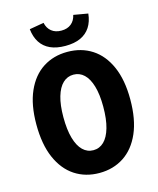

<svg xmlns="http://www.w3.org/2000/svg" viewBox="-126 -935 851 1035"><g transform="rotate(-15 300.0 -418.0)"><path d="M300 12Q222.4 12 163.2 -26.8Q104.1 -65.7 71 -141.4Q37.9 -217.2 37.9 -328.8Q37.9 -437.7 71 -512.5Q104.1 -587.3 163.2 -625.5Q222.4 -663.7 300 -663.7Q377.6 -663.7 436.8 -625.5Q495.9 -587.3 529 -512.5Q562.1 -437.7 562.1 -328.8Q562.1 -217.2 529 -141.4Q495.9 -65.7 436.8 -26.8Q377.6 12 300 12ZM300 -115.1Q334.1 -115.1 359 -139.3Q383.9 -163.5 397.5 -211Q411.2 -258.5 411.2 -328.8Q411.2 -396.7 397.5 -443.1Q383.9 -489.4 359 -513Q334.1 -536.6 300 -536.6Q265.9 -536.6 241 -513Q216.1 -489.4 202.5 -443.1Q188.8 -396.7 188.8 -328.8Q188.8 -258.5 202.5 -211Q216.1 -163.5 241 -139.3Q265.9 -115.1 300 -115.1ZM300 -697.2Q250.4 -697.2 215.8 -712.9Q181.2 -728.6 161.4 -759.1Q141.5 -789.7 136.7 -834L217.1 -847.9Q223.7 -817.1 245.1 -799.8Q266.5 -782.5 300 -782.5Q333.5 -782.5 354.9 -799.8Q376.3 -817.1 382.9 -847.9L463.3 -834Q458.7 -789.7 438.7 -759.1Q418.8 -728.6 384.3 -712.9Q349.8 -697.2 300 -697.2Z"/></g></svg>

Font: Source Code Pro ExtraLight
Style: Regular
Weight: 200
Monospace: yes
Designer: Paul D. Hunt, Teo Tuominen
Foundry: Adobe
Version: Version 1.026;hotconv 1.1.0;makeotfexe 2.6.0